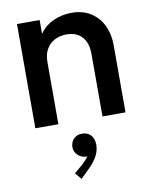

<svg xmlns="http://www.w3.org/2000/svg" viewBox="-90 -595 745 946"><g transform="rotate(-10 283.0 -122.0)"><path d="M59.6 -521.5H172.9V-455.1H175.3Q199.7 -490.7 241.5 -509.8Q283.2 -528.8 333 -529.3Q390.6 -529.3 430.7 -502.9Q470.7 -476.6 490.7 -433.1Q510.7 -389.6 510.7 -337.9V0H395.5V-312.5Q395.5 -369.1 367.7 -398.9Q339.8 -428.7 290 -428.7Q257.3 -428.7 231.2 -415Q205.1 -401.4 189.9 -375.2Q174.8 -349.1 174.8 -312.5V0H59.6ZM213.4 252.9 256.3 215.8Q278.3 195.8 287.6 180.2Q285.6 180.7 280.8 180.7Q267.1 180.7 253.7 173.3Q240.2 166 231.7 152.8Q223.1 139.6 223.1 123Q223.6 97.7 240.5 81.5Q257.3 65.4 280.8 66.4Q307.1 65.4 324 83Q340.8 100.6 341.3 131.8Q340.8 165.5 323.7 193.4Q306.6 221.2 285.6 241.2L240.7 285.2Z"/></g></svg>

Font: Reddit Sans Fudge SemiBold
Style: Regular
Weight: 600
Designer: Stephen Hutchings
Foundry: Reddit
Version: Version 1.011